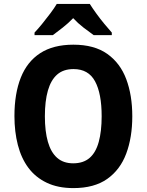

<svg xmlns="http://www.w3.org/2000/svg" viewBox="-20 -954 751 984"><path d="M658 -358Q658 -250 627 -167Q596 -84 529.5 -37Q463 10 356 10Q277 10 219.5 -17.5Q162 -45 125.5 -94Q89 -143 71.5 -211Q54 -279 54 -359Q54 -474 86.5 -556Q119 -638 186 -681.5Q253 -725 356 -725Q463 -725 529.5 -678Q596 -631 627 -548.5Q658 -466 658 -358ZM210 -358Q210 -281 225.5 -227Q241 -173 273 -145Q305 -117 355 -117Q407 -117 439 -144.5Q471 -172 486 -226.5Q501 -281 501 -358Q501 -475 467 -537.5Q433 -600 357 -600Q305 -600 273 -572Q241 -544 225.5 -490Q210 -436 210 -358ZM440 -934Q454 -912 473.5 -885Q493 -858 514.5 -832Q536 -806 553 -787V-774H460Q436 -791 407.5 -813Q379 -835 355 -861Q330 -835 302 -813Q274 -791 251 -774H157V-787Q176 -807 197 -833Q218 -859 238 -885.5Q258 -912 271 -934Z"/></svg>

Font: Noto Sans Bengali SemiCondensed
Style: Bold
Weight: 700
Width: 4
Designer: Jelle Bosma - Monotype Design Team
Foundry: Monotype Imaging Inc.
Version: Version 2.003